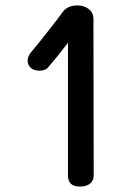

<svg xmlns="http://www.w3.org/2000/svg" viewBox="-20 -692 486 709"><path d="M326 -44Q326 -25 312.5 -14Q299 -3 275 -3Q231 -3 231 -44V-534Q193 -484 155 -440Q144 -431 126 -431Q105 -431 93.5 -441.5Q82 -452 82 -469Q82 -476 86 -485.5Q90 -495 98 -503Q127 -538 152.5 -570.5Q178 -603 191 -620L212 -648Q220 -660 234.5 -666Q249 -672 265 -672Q291 -672 308 -658.5Q325 -645 325 -622Z"/></svg>

Font: Mali Medium
Style: Regular
Weight: 500
Version: Version 1.000; ttfautohint (v1.6)